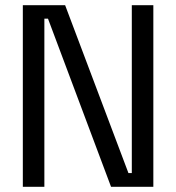

<svg xmlns="http://www.w3.org/2000/svg" viewBox="-20 -720 680 740"><path d="M68 0V-700H231L475 -53H488V-700H571V0H408L165 -648H151V0Z"/></svg>

Font: Space Grotesk Frontify
Style: Regular
Weight: 400
Designer: Florian Karsten
Version: Version 2.000